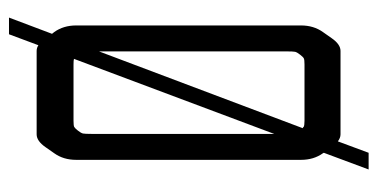

<svg xmlns="http://www.w3.org/2000/svg" viewBox="-226 -552 840 427"><g transform="rotate(90 193.5 -338.0)"><path d="M92.8 -675.8H278.3Q286.1 -675.8 293.9 -669.9L319.3 -738.3H356.4L319.3 -638.7L320.3 -636.7Q335 -616.2 335 -587.9V-87.9Q335 -59.6 320.3 -39.1L306.6 -19.5Q293 0 278.3 0H92.8Q85.9 0 80.1 -3.9L55.7 61.5H18.6L54.7 -34.2L50.8 -39.1Q36.1 -59.6 36.1 -87.9V-587.9Q36.1 -616.2 50.8 -636.7L64.5 -656.2Q78.1 -675.8 92.8 -675.8ZM110.4 -83Q113.3 -82 123 -82H248Q258.8 -82 261.7 -83.5Q264.6 -85 270 -91.8Q275.4 -98.6 276.4 -103Q277.3 -107.4 277.3 -122.1V-528.3ZM93.8 -138.7 264.6 -591.8Q262.7 -591.8 261.7 -593.8Q258.8 -595.7 248 -595.7H123Q112.3 -595.7 109.4 -594.2Q106.4 -592.8 101.1 -585.9Q95.7 -579.1 94.7 -574.7Q93.8 -570.3 93.8 -555.7Z"/></g></svg>

Font: Vancouver Drive
Style: Regular
Weight: 400
Designer: Valery Zaveryaev
Foundry: Cyreal (www.cyreal.org)
Version: Version 1.06